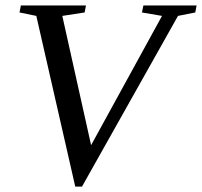

<svg xmlns="http://www.w3.org/2000/svg" viewBox="-20 -675 747 710"><path d="M707 -654.8 702.1 -628.9 638.2 -616.2 283.2 15.1H258.3L114.3 -616.2L52.2 -628.9L57.1 -654.8H297.9L293 -628.9L210.4 -616.2L316.9 -138.2L579.1 -616.2L504.9 -628.9L510.3 -654.8Z"/></svg>

Font: Liberation Serif
Style: Italic
Weight: 400
Italic angle: -16.333°
Designer: Steve Matteson
Foundry: Ascender Corporation
Version: Version 2.1.5